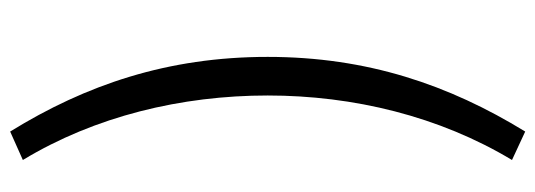

<svg xmlns="http://www.w3.org/2000/svg" viewBox="-358 -500 1054 378"><g transform="rotate(90 169.0 -311.0)"><path d="M239 196 295 171C209 29 168 -141 168 -311C168 -480 209 -649 295 -792L239 -818C147 -668 92 -507 92 -311C92 -114 147 47 239 196Z"/></g></svg>

Font: Source Han Sans KR
Style: Regular
Weight: 400
Designer: Ryoko NISHIZUKA 西塚涼子 (kana, bopomofo & ideographs); Paul D. Hunt (Latin, Greek & Cyrillic); Sandoll Communications 산돌커뮤니
Foundry: Adobe
Version: Version 2.004;hotconv 1.0.118;makeotfexe 2.5.65603